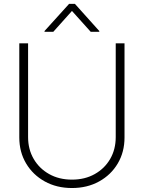

<svg xmlns="http://www.w3.org/2000/svg" viewBox="-20 -949 735 981"><path d="M571.3 -727.5H616.2V-246.6Q616.2 -172.4 581.8 -114Q547.4 -55.7 486.6 -22Q425.8 11.7 347.7 11.7Q269.5 11.7 208.7 -22Q147.9 -55.7 113.3 -114Q78.6 -172.4 78.6 -246.6V-727.5H123.5V-248.5Q123.5 -186 152.1 -137Q180.7 -87.9 231.2 -59.6Q281.7 -31.2 347.7 -31.2Q413.6 -31.2 464.1 -59.6Q514.6 -87.9 543 -137Q571.3 -186 571.3 -248.5ZM443.4 -786.6 347.7 -893.1 252.4 -786.6H207.5V-790.5L333 -929.2H362.8L487.3 -790.5V-786.6Z"/></svg>

Font: Inter Display Extra Light
Style: Regular
Weight: 200
Designer: Rasmus Andersson
Foundry: rsms
Version: Version 4.000;git-4fc901f